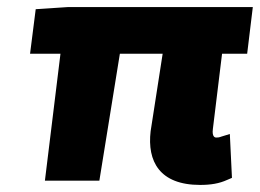

<svg xmlns="http://www.w3.org/2000/svg" viewBox="-20 -511 735 543"><path d="M261 0 319 -359H440L406 -140C396 -55 431 12 546 12C576 12 600 8 622 -2L636 -8L630 -132L607 -125C599 -122 596 -122 591 -122C589 -122 579 -123 582 -146L608 -359H679L695 -491H172L81 -485L65 -359H151L107 0Z"/></svg>

Font: Falling Sky
Style: ExBdObl
Weight: 400
Designer: Paul D. Hunt
Foundry: Adobe Systems Incorporated
Version: Version 1.02